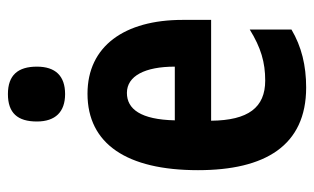

<svg xmlns="http://www.w3.org/2000/svg" viewBox="-178 -624 812 497"><g transform="rotate(-90 228.5 -376.0)"><path d="M233 -762C184 -762 162 -737 162 -687C162 -639 187 -614 233 -614C280 -614 304 -639 304 -687C304 -736 282 -762 233 -762ZM234 -556C104 -556 36 -454 36 -270C36 -97 99 10 250 10C307 10 356 -2 400 -28V-136C353 -107 315 -96 268 -96C198 -96 165 -140 164 -236H425V-310C425 -460 357 -556 234 -556ZM236 -454C280 -454 304 -407 304 -330H165C167 -418 194 -454 236 -454Z"/></g></svg>

Font: Noto Sans Hebrew ExtraCondensed
Style: Bold
Weight: 700
Width: 2
Designer: Monotype Design Team
Foundry: Monotype Imaging Inc.
Version: Version 2.004